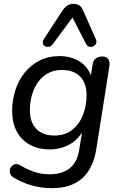

<svg xmlns="http://www.w3.org/2000/svg" viewBox="-20 -787 630 996"><path d="M250 189Q191 189 140 173.5Q89 158 49 133Q37 125 33 114Q29 103 31.5 92.5Q34 82 42 74Q50 66 61.5 64.5Q73 63 86 71Q121 92 157.5 104.5Q194 117 238 117Q302 117 341.5 86Q381 55 391 -11L409 -122L417 -121Q393 -69 345.5 -40.5Q298 -12 237 -12Q179 -12 135 -36Q91 -60 67 -105Q43 -150 43 -211Q43 -267 59.5 -318.5Q76 -370 108 -410Q140 -450 185.5 -473Q231 -496 289 -496Q349 -496 394.5 -467Q440 -438 457 -380L446 -363L460 -450Q463 -473 476.5 -483.5Q490 -494 511 -494Q533 -494 542 -480Q551 -466 547 -441L480 -16Q464 86 407 137.5Q350 189 250 189ZM262 -84Q317 -84 354 -113Q391 -142 410 -190Q429 -238 429 -294Q429 -355 396 -389.5Q363 -424 301 -424Q248 -424 210.5 -395Q173 -366 154 -318.5Q135 -271 135 -215Q135 -153 168.5 -118.5Q202 -84 262 -84ZM477 -584Q483 -571 478 -561Q473 -551 463.5 -546.5Q454 -542 443.5 -544.5Q433 -547 427 -558L356 -696L253 -557Q245 -547 234 -544.5Q223 -542 214 -547Q205 -552 202.5 -562Q200 -572 208 -585L304 -732Q316 -750 330 -758.5Q344 -767 361 -767Q378 -767 391 -759Q404 -751 411 -733Z"/></svg>

Font: Nunito ExtraLight Medium
Style: Italic
Weight: 500
Italic angle: -9°
Version: Version 3.602